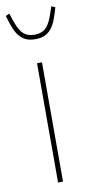

<svg xmlns="http://www.w3.org/2000/svg" viewBox="-85 -766 380 802"><g transform="rotate(-10 105.0 -365.0)"><path d="M94 0V-506H115V0ZM105 -606Q84 -606 68.5 -612Q53 -618 40.5 -631.5Q28 -645 18.5 -667.5Q9 -690 0 -723L16 -730L25 -703Q39 -659 57 -642Q75 -625 105 -625Q135 -625 153 -642Q171 -659 185 -703L194 -730L210 -723Q201 -690 191.5 -667.5Q182 -645 169.5 -631.5Q157 -618 141.5 -612Q126 -606 105 -606Z"/></g></svg>

Font: IBM Plex Sans Cond Thin
Style: Regular
Weight: 100
Width: 3
Designer: Mike Abbink, Paul van der Laan, Pieter van Rosmalen
Foundry: Bold Monday
Version: Version 1.3